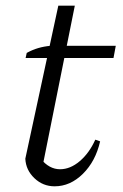

<svg xmlns="http://www.w3.org/2000/svg" viewBox="-20 -646 432 675"><path d="M172 9Q131 9 101 -19.5Q71 -48 69 -88L185 -626H243L128 -53L123 -88Q153 -51 191 -51Q227 -51 260.5 -79.5Q294 -108 315 -155L332 -149Q316 -79 271.5 -35Q227 9 172 9ZM70 -442 74 -460Q94 -471 114.5 -477Q135 -483 158 -485H387L379 -442Z"/></svg>

Font: Piazzolla Thin Light
Style: Italic
Weight: 300
Italic angle: -11.3°
Version: Version 2.005